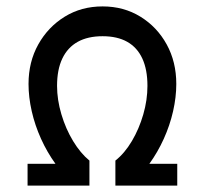

<svg xmlns="http://www.w3.org/2000/svg" viewBox="-20 -579 640 599"><path d="M66 0V-68H153Q127 -104 108 -146Q89 -188 79 -232Q69 -276 69 -317Q69 -386 99.5 -440.5Q130 -495 182 -527Q234 -559 300 -559Q366 -559 418 -527Q470 -495 500 -440.5Q530 -386 530 -317Q530 -276 520 -232Q510 -188 491 -146Q472 -104 446 -68H533V0H340V-78Q369 -101 391.5 -139Q414 -177 427 -222Q440 -267 440 -311Q440 -362 424 -396.5Q408 -431 377 -448.5Q346 -466 300 -466Q254 -466 222.5 -448.5Q191 -431 174.5 -396.5Q158 -362 158 -311Q158 -268 171.5 -222.5Q185 -177 208 -139Q231 -101 259 -78V0Z"/></svg>

Font: Glinicke Jost Regular
Style: Regular
Weight: 400
Version: Version 3.710